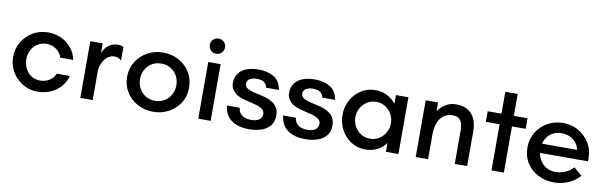

<svg xmlns="http://www.w3.org/2000/svg" viewBox="-44 -1043 4630 1467"><g transform="rotate(10 2270.5 -309.0)"><path d="M266 10Q220 10 179 -7.5Q138 -25 106.5 -55.5Q75 -86 56.5 -128Q38 -170 38 -220Q38 -283 68.5 -335Q99 -387 151.5 -418.5Q204 -450 270 -450Q327 -450 373.5 -428Q420 -406 452 -367Q484 -328 494 -276H394Q382 -315 348.5 -338.5Q315 -362 276 -362Q236 -362 205.5 -343Q175 -324 157.5 -291.5Q140 -259 140 -220Q140 -183 156 -150Q172 -117 201.5 -97Q231 -77 272 -77Q311 -77 343 -96.5Q375 -116 389 -151H491Q477 -102 444.5 -65.5Q412 -29 366.5 -9.5Q321 10 266 10Z M598 0V-440H694V-365Q707 -395 724.5 -413.5Q742 -432 764 -441Q786 -450 811 -450Q822 -450 834 -447.5Q846 -445 855 -440V-334Q844 -346 829.5 -351.5Q815 -357 800 -357Q769 -357 745 -336.5Q721 -316 707.5 -285Q694 -254 694 -220V0Z M1163 8Q1096 8 1041 -22Q986 -52 954 -103.5Q922 -155 922 -221Q922 -287 954.5 -339Q987 -391 1041.5 -421Q1096 -451 1163 -451Q1230 -451 1284.5 -421Q1339 -391 1371 -339Q1403 -287 1403 -221Q1403 -155 1371 -103.5Q1339 -52 1284.5 -22Q1230 8 1163 8ZM1163 -77Q1206 -77 1237.5 -97Q1269 -117 1286.5 -150Q1304 -183 1304 -222Q1304 -261 1286.5 -293.5Q1269 -326 1237.5 -346Q1206 -366 1163 -366Q1121 -366 1089 -346Q1057 -326 1039.5 -293.5Q1022 -261 1022 -222Q1022 -183 1039.5 -150Q1057 -117 1088.5 -97Q1120 -77 1163 -77Z M1513 0V-440H1609V0ZM1561 -512Q1536 -512 1519 -529.5Q1502 -547 1502 -571Q1502 -596 1519 -613Q1536 -630 1561 -630Q1585 -630 1602.5 -613Q1620 -596 1620 -571Q1620 -547 1602.5 -529.5Q1585 -512 1561 -512Z M1907 12Q1852 12 1810 -4Q1768 -20 1742.5 -53Q1717 -86 1711 -137H1810Q1815 -106 1830.5 -89.5Q1846 -73 1867 -67Q1888 -61 1911 -61Q1952 -61 1974 -76.5Q1996 -92 1996 -122Q1996 -143 1978.5 -157.5Q1961 -172 1928 -181Q1909 -187 1883 -192.5Q1857 -198 1831.5 -205.5Q1806 -213 1786 -223Q1759 -238 1742.5 -260.5Q1726 -283 1726 -315Q1726 -360 1748.5 -390Q1771 -420 1810.5 -435Q1850 -450 1902 -450Q1972 -450 2020.5 -422Q2069 -394 2082 -323H1983Q1978 -344 1966 -356.5Q1954 -369 1937 -373.5Q1920 -378 1899 -378Q1872 -378 1849 -366Q1826 -354 1826 -328Q1826 -302 1848 -290.5Q1870 -279 1896 -272Q1911 -269 1933.5 -264Q1956 -259 1980.5 -252.5Q2005 -246 2024 -236Q2058 -221 2077 -194Q2096 -167 2096 -128Q2096 -78 2071 -47.5Q2046 -17 2003.5 -2.5Q1961 12 1907 12Z M2343 12Q2288 12 2246 -4Q2204 -20 2178.5 -53Q2153 -86 2147 -137H2246Q2251 -106 2266.5 -89.5Q2282 -73 2303 -67Q2324 -61 2347 -61Q2388 -61 2410 -76.5Q2432 -92 2432 -122Q2432 -143 2414.5 -157.5Q2397 -172 2364 -181Q2345 -187 2319 -192.5Q2293 -198 2267.5 -205.5Q2242 -213 2222 -223Q2195 -238 2178.5 -260.5Q2162 -283 2162 -315Q2162 -360 2184.5 -390Q2207 -420 2246.5 -435Q2286 -450 2338 -450Q2408 -450 2456.5 -422Q2505 -394 2518 -323H2419Q2414 -344 2402 -356.5Q2390 -369 2373 -373.5Q2356 -378 2335 -378Q2308 -378 2285 -366Q2262 -354 2262 -328Q2262 -302 2284 -290.5Q2306 -279 2332 -272Q2347 -269 2369.5 -264Q2392 -259 2416.5 -252.5Q2441 -246 2460 -236Q2494 -221 2513 -194Q2532 -167 2532 -128Q2532 -78 2507 -47.5Q2482 -17 2439.5 -2.5Q2397 12 2343 12Z M2808 10Q2746 10 2697 -22.5Q2648 -55 2620.5 -107.5Q2593 -160 2593 -220Q2593 -281 2620.5 -333Q2648 -385 2697 -417.5Q2746 -450 2808 -450Q2858 -450 2899 -430Q2940 -410 2969 -372V-440H3066V0H2969V-68Q2952 -44 2927 -26Q2902 -8 2872 1Q2842 10 2808 10ZM2831 -77Q2871 -77 2902 -97Q2933 -117 2951 -149.5Q2969 -182 2969 -220Q2969 -258 2951 -290.5Q2933 -323 2902 -343Q2871 -363 2831 -363Q2791 -363 2760 -343Q2729 -323 2711 -290.5Q2693 -258 2693 -220Q2693 -182 2711 -149.5Q2729 -117 2760 -97Q2791 -77 2831 -77Z M3200 0V-440H3296V-372Q3318 -405 3353.5 -427.5Q3389 -450 3436 -450Q3490 -450 3526.5 -428Q3563 -406 3581 -365Q3599 -324 3599 -267V0H3503V-267Q3503 -293 3495.5 -315Q3488 -337 3471 -350Q3454 -363 3424 -363Q3381 -363 3352.5 -340.5Q3324 -318 3310 -280Q3296 -242 3296 -196V0Z M3788 0V-358H3681V-440H3788V-610H3884V-440H3990V-358H3884V0Z M4275 8Q4205 8 4149.5 -20.5Q4094 -49 4061 -100.5Q4028 -152 4028 -221Q4028 -287 4060 -339Q4092 -391 4146 -421.5Q4200 -452 4267 -452Q4331 -452 4384 -421.5Q4437 -391 4469.5 -340Q4502 -289 4502 -224V-196H4101V-268H4405Q4397 -312 4359 -342.5Q4321 -373 4268 -373Q4225 -373 4193.5 -353.5Q4162 -334 4145 -300.5Q4128 -267 4128 -224Q4128 -178 4147.5 -144Q4167 -110 4198.5 -91.5Q4230 -73 4266 -73Q4297 -73 4323.5 -80.5Q4350 -88 4371.5 -101Q4393 -114 4408 -133L4472 -79Q4451 -53 4419 -33.5Q4387 -14 4350 -3Q4313 8 4275 8Z"/></g></svg>

Font: Teachers Medium
Style: Regular
Weight: 500
Designer: Alfredo Marco Pradil, Chank Diesel
Version: Version 1.001